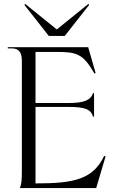

<svg xmlns="http://www.w3.org/2000/svg" viewBox="-20 -964 591 984"><path d="M82 0H473L521 -162L514 -165C456 -45 361 -24 162 -24V-416H330C415 -416 445 -405 457 -366L462 -367V-486L457 -487C445 -452 415 -436 330 -436H162V-698H265C373 -698 405 -690 464 -587L470 -590L432 -722H20V-716H40C76 -716 92 -697 92 -652V-84C92 -40 90 -24 82 0ZM230 -780H312L437 -939L433 -944L271 -813L109 -944L105 -939Z"/></svg>

Font: Sinistre
Style: Regular
Weight: 400
Designer: Jules Durand
Foundry: Collletttivo
Version: Version 69.420;Glyphs 3.2 (3217)